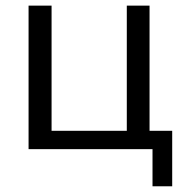

<svg xmlns="http://www.w3.org/2000/svg" viewBox="-20 -522 651 672"><path d="M513.8 130V0H80V-502.3H160.5V-64.2H423.8V-502.3H503.4V-64.2H582.7V130Z"/></svg>

Font: Mulish ExtraLight
Style: Regular
Weight: 200
Designer: Vernon Adams
Foundry: Vernon Adams
Version: Version 3.603